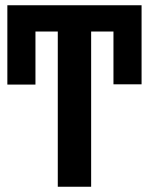

<svg xmlns="http://www.w3.org/2000/svg" viewBox="-20 -711 567 731"><path d="M519 -691V-390H412V-591H327V0H200V-591H115V-389H8V-691Z"/></svg>

Font: Fira Sans Compressed Medium
Style: Regular
Weight: 500
Width: 1
Designer: bBox Type GmbH & Carrois Corporate GbR & Edenspiekermann AG
Foundry: bBox Type GmbH & Carrois Corporate GbR & Edenspiekermann AG
Version: Version 4.301